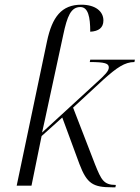

<svg xmlns="http://www.w3.org/2000/svg" viewBox="-20 -790 594 817"><path d="M457 7H471L473 -3C421 -3 411 -25 385 -89L291 -332L422 -453C477 -502 511 -526 552 -526L554 -536H364L362 -526C427 -526 443 -520 443 -503C443 -488 428 -472 389 -437L159 -226C166 -256 176 -303 185 -345L249 -641C266 -722 282 -760 322 -760C355 -760 364 -718 364 -655C400 -657 420 -672 420 -703C420 -741 387 -770 326 -770C242 -770 202 -718 180 -614L51 0H114L157 -211L245 -290L318 -92C350 -8 376 7 457 7Z"/></svg>

Font: Noto Serif Display SemiCondensed Light
Style: Italic
Weight: 300
Width: 4
Italic angle: -12°
Designer: Monotype Design Team
Foundry: Monotype Imaging Inc.
Version: Version 2.009